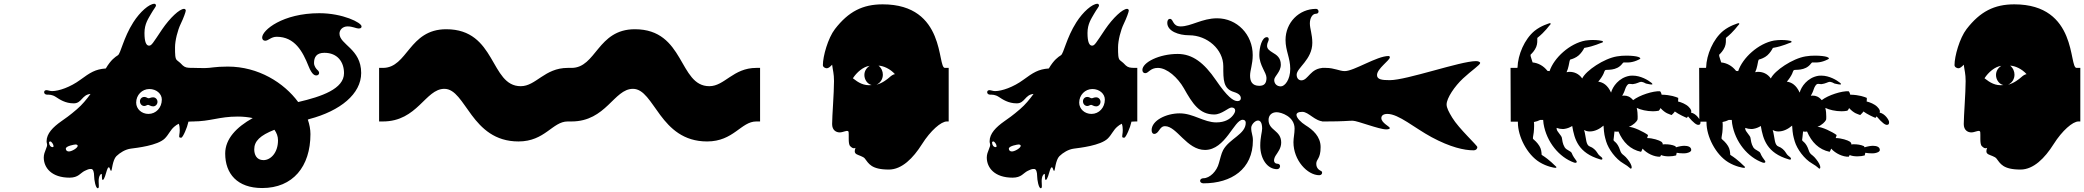

<svg xmlns="http://www.w3.org/2000/svg" viewBox="-20 -802 11050 1018"><path d="M498 196C503 196 504 192 504 184C504 178 503 169 503 158C503 132 513 120 518 120C523 120 517 152 525 152C533 152 542 116 547 100C550 91 553 85 557 85C559 85 561 87 562 91C565 100 567 104 569 104C572 104 573 91 577 73C581 55 587 36 597 26C617 7 644 -10 674 -14C704 -18 816 -30 854 -68C875 -89 883 -113 905 -131C912 -137 919 -142 928 -146C932 -135 933 -123 933 -112C933 -103 932 -95 931 -89C928 -72 932 -72 941 -72C950 -72 974 -131 977 -149C978 -153 978 -155 979 -157L1000 -158H1010V-442H1000C971 -442 962 -444 949 -455C941 -464 931 -473 919 -482C908 -490 908 -515 908 -551C908 -587 922 -642 938 -675C954 -708 965 -740 965 -746C965 -751 961 -755 956 -755C932 -755 881 -707 840 -647C789 -571 784 -560 770 -560C756 -560 746 -578 746 -627C746 -676 767 -704 781 -729C795 -754 807 -766 807 -773C807 -778 803 -782 799 -782C771 -782 722 -739 687 -684C634 -601 620 -518 605 -509C591 -500 568 -485 541 -439C485 -435 458 -417 406 -379C353 -340 292 -319 256 -319C245 -319 234 -324 226 -324C218 -324 214 -319 214 -313C214 -307 219 -300 230 -300C241 -300 256 -301 276 -288C296 -275 326 -254 371 -254C414 -254 414 -300 460 -304C439 -275 416 -247 388 -223C350 -190 325 -173 305 -159C261 -128 227 -94 227 -53C227 -48 228 -44 229 -40C235 -24 212 1 212 33C212 88 254 140 349 140C396 140 406 115 429 104C452 93 454 94 464 94C474 94 479 111 479 131C479 151 487 196 498 196ZM240 -47C240 -50 243 -52 247 -52C253 -52 264 -36 264 -27C264 -24 262 -22 259 -22C248 -22 240 -33 240 -47ZM329 -14C329 -28 375 -36 381 -36C387 -36 392 -33 392 -29C392 -17 360 1 346 1C332 1 329 -8 329 -14ZM702 -258C702 -298 733 -330 772 -330C809 -330 838 -305 838 -274C838 -231 807 -198 767 -198C731 -198 702 -224 702 -258ZM722 -265C722 -251 732 -240 745 -240C754 -240 759 -246 765 -246C771 -246 779 -238 792 -238C804 -238 815 -248 815 -262C815 -275 805 -286 792 -286C779 -286 775 -281 768 -281C761 -281 757 -288 745 -288C732 -288 722 -278 722 -265Z M1370 195C1533 195 1626 81 1626 -91C1626 -116 1621 -142 1612 -168L1621 -171C1784 -214 1895 -304 1895 -415C1895 -544 1780 -565 1780 -624C1780 -644 1797 -662 1823 -662C1849 -662 1869 -651 1880 -651C1891 -651 1897 -653 1897 -662C1897 -682 1797 -732 1673 -732C1479 -732 1370 -642 1370 -603C1370 -593 1376 -586 1386 -586C1403 -586 1417 -607 1447 -607C1543 -607 1585 -529 1616 -451C1635 -403 1651 -402 1657 -402C1666 -402 1672 -408 1672 -415C1672 -420 1669 -426 1664 -430C1656 -437 1645 -452 1645 -468C1645 -499 1658 -522 1700 -522C1769 -522 1804 -474 1804 -414C1804 -331 1686 -290 1561 -261C1486 -363 1350 -449 1188 -449C1117 -449 1099 -441 1065 -441C1031 -441 1037 -442 1000 -442H990V-158H1000C1097 -158 1140 -184 1241 -184C1269 -184 1296 -181 1320 -176C1234 -128 1174 -66 1174 12C1174 119 1238 195 1370 195ZM1328 -10C1328 -54 1359 -84 1435 -114C1447 -97 1454 -79 1454 -58C1454 8 1415 47 1377 47C1339 47 1328 16 1328 -10Z M2346 -647C2147 -647 2142 -442 2010 -442H1990V-158H2010C2194 -158 2235 -331 2336 -331C2451 -331 2477 -52 2729 -52C2870 -52 2909 -158 2990 -158H3010V-442H2990C2867 -442 2822 -345 2741 -345C2577 -345 2613 -647 2346 -647Z M3346 -647C3147 -647 3142 -442 3010 -442H2990V-158H3010C3194 -158 3235 -331 3336 -331C3451 -331 3477 -52 3729 -52C3870 -52 3909 -158 3990 -158H4010V-442H3990C3867 -442 3822 -345 3741 -345C3577 -345 3613 -647 3346 -647Z M4693 97C4762 97 4822 36 4868 -37C4914 -110 4970 -158 5000 -158H5010V-442H4990C4948 -442 4998 -779 4660 -779C4554 -779 4479 -741 4407 -648C4370 -600 4343 -504 4343 -457C4343 -445 4357 -440 4364 -440C4372 -440 4382 -448 4392 -459C4396 -427 4402 -412 4402 -372C4402 -308 4392 -188 4392 -144C4392 -111 4414 -100 4432 -100C4450 -100 4466 -111 4476 -107C4480 -106 4480 -98 4480 -88V-66C4480 -50 4481 -34 4488 -27C4497 -18 4503 -16 4507 -16C4511 -16 4513 -17 4516 -18C4513 -11 4512 -5 4512 0C4512 7 4515 12 4522 16C4533 22 4557 28 4565 38C4586 65 4599 97 4693 97ZM4502 -387C4522 -418 4557 -449 4591 -453C4571 -440 4563 -422 4563 -404C4563 -380 4579 -356 4602 -351C4560 -346 4531 -364 4502 -387ZM4627 -353C4649 -363 4661 -384 4661 -406C4661 -423 4654 -441 4638 -454C4664 -453 4700 -437 4725 -409C4714 -407 4705 -400 4696 -392C4687 -384 4658 -360 4627 -353Z M5498 196C5503 196 5504 192 5504 184C5504 178 5503 169 5503 158C5503 132 5513 120 5518 120C5523 120 5517 152 5525 152C5533 152 5542 116 5547 100C5550 91 5553 85 5557 85C5559 85 5561 87 5562 91C5565 100 5567 104 5569 104C5572 104 5573 91 5577 73C5581 55 5587 36 5597 26C5617 7 5644 -10 5674 -14C5704 -18 5816 -30 5854 -68C5875 -89 5883 -113 5905 -131C5912 -137 5919 -142 5928 -146C5932 -135 5933 -123 5933 -112C5933 -103 5932 -95 5931 -89C5928 -72 5932 -72 5941 -72C5950 -72 5974 -131 5977 -149C5978 -153 5978 -155 5979 -157L6000 -158H6010V-442H6000C5971 -442 5962 -444 5949 -455C5941 -464 5931 -473 5919 -482C5908 -490 5908 -515 5908 -551C5908 -587 5922 -642 5938 -675C5954 -708 5965 -740 5965 -746C5965 -751 5961 -755 5956 -755C5932 -755 5881 -707 5840 -647C5789 -571 5784 -560 5770 -560C5756 -560 5746 -578 5746 -627C5746 -676 5767 -704 5781 -729C5795 -754 5807 -766 5807 -773C5807 -778 5803 -782 5799 -782C5771 -782 5722 -739 5687 -684C5634 -601 5620 -518 5605 -509C5591 -500 5568 -485 5541 -439C5485 -435 5458 -417 5406 -379C5353 -340 5292 -319 5256 -319C5245 -319 5234 -324 5226 -324C5218 -324 5214 -319 5214 -313C5214 -307 5219 -300 5230 -300C5241 -300 5256 -301 5276 -288C5296 -275 5326 -254 5371 -254C5414 -254 5414 -300 5460 -304C5439 -275 5416 -247 5388 -223C5350 -190 5325 -173 5305 -159C5261 -128 5227 -94 5227 -53C5227 -48 5228 -44 5229 -40C5235 -24 5212 1 5212 33C5212 88 5254 140 5349 140C5396 140 5406 115 5429 104C5452 93 5454 94 5464 94C5474 94 5479 111 5479 131C5479 151 5487 196 5498 196ZM5240 -47C5240 -50 5243 -52 5247 -52C5253 -52 5264 -36 5264 -27C5264 -24 5262 -22 5259 -22C5248 -22 5240 -33 5240 -47ZM5329 -14C5329 -28 5375 -36 5381 -36C5387 -36 5392 -33 5392 -29C5392 -17 5360 1 5346 1C5332 1 5329 -8 5329 -14ZM5702 -258C5702 -298 5733 -330 5772 -330C5809 -330 5838 -305 5838 -274C5838 -231 5807 -198 5767 -198C5731 -198 5702 -224 5702 -258ZM5722 -265C5722 -251 5732 -240 5745 -240C5754 -240 5759 -246 5765 -246C5771 -246 5779 -238 5792 -238C5804 -238 5815 -248 5815 -262C5815 -275 5805 -286 5792 -286C5779 -286 5775 -281 5768 -281C5761 -281 5757 -288 5745 -288C5732 -288 5722 -278 5722 -265Z M6361 170C6509 170 6623 95 6623 -58C6623 -87 6614 -95 6614 -124C6614 -141 6634 -163 6650 -163C6662 -163 6672 -152 6672 -120C6672 -103 6662 -75 6662 -30C6662 41 6700 95 6751 95C6761 95 6767 87 6767 79C6767 72 6762 66 6752 66C6742 66 6735 59 6735 49C6735 42 6738 32 6743 24C6755 5 6773 -16 6773 -46C6773 -112 6706 -109 6706 -166C6706 -192 6724 -207 6749 -207C6772 -207 6844 -185 6844 -120C6844 -93 6838 -72 6838 -48C6838 48 6912 127 6975 127C6985 127 6990 120 6990 114C6990 110 6989 107 6985 105C6975 100 6959 91 6959 66C6959 41 6982 41 6982 -22C6982 -78 6941 -114 6902 -138C6878 -153 6854 -177 6854 -193C6854 -202 6863 -209 6885 -209C6919 -209 6952 -158 7000 -158H7010V-442H7000C6927 -442 6917 -376 6880 -376C6865 -376 6855 -388 6855 -406C6855 -442 6938 -486 6938 -575C6938 -620 6925 -650 6925 -678C6925 -707 6939 -729 6957 -729C6967 -729 6971 -735 6971 -741C6971 -748 6966 -755 6958 -755C6867 -755 6796 -682 6796 -590C6796 -533 6821 -495 6821 -437C6821 -379 6792 -344 6771 -344C6750 -344 6736 -358 6736 -378C6736 -398 6771 -420 6771 -459C6771 -497 6748 -511 6728 -523C6712 -533 6698 -542 6698 -559C6698 -575 6707 -584 6707 -593C6707 -601 6703 -605 6697 -605C6671 -605 6657 -551 6657 -511C6657 -455 6695 -418 6695 -389C6695 -360 6683 -347 6657 -347C6618 -347 6608 -372 6608 -401C6608 -430 6622 -461 6622 -510C6622 -619 6539 -705 6433 -705C6354 -705 6295 -662 6240 -662C6195 -662 6203 -702 6183 -702C6175 -702 6169 -695 6169 -681C6169 -637 6229 -615 6285 -615C6381 -615 6466 -540 6466 -451C6466 -379 6465 -331 6523 -314C6552 -305 6559 -293 6559 -281C6559 -272 6553 -266 6541 -266C6519 -266 6487 -289 6427 -377C6364 -469 6303 -516 6224 -516C6126 -516 6037 -471 6037 -431C6037 -421 6043 -414 6052 -414C6070 -414 6078 -442 6119 -442C6168 -442 6225 -390 6257 -334C6303 -252 6340 -195 6418 -195C6458 -195 6493 -232 6510 -232C6522 -232 6529 -226 6529 -216C6529 -209 6525 -200 6517 -190C6503 -172 6476 -153 6429 -153C6363 -153 6307 -201 6235 -201C6163 -201 6086 -163 6086 -112C6086 -99 6092 -92 6099 -92C6126 -92 6126 -133 6157 -133C6220 -133 6272 -7 6369 -7C6478 -7 6523 -167 6569 -167C6580 -167 6585 -160 6585 -151C6585 -90 6499 -68 6465 -6C6455 13 6450 39 6443 62C6432 106 6394 143 6361 143C6349 143 6343 150 6343 157C6343 163 6349 170 6361 170Z M7792 -5C7807 -5 7813 -14 7813 -22C7813 -31 7715 -120 7680 -178C7661 -209 7650 -231 7650 -248C7650 -282 7693 -345 7737 -386C7782 -428 7828 -458 7828 -468C7828 -474 7817 -478 7806 -478C7723 -478 7439 -377 7349 -377C7308 -377 7281 -380 7281 -404C7281 -438 7349 -482 7349 -498C7349 -502 7347 -505 7342 -505C7280 -505 7159 -425 7110 -425C7082 -425 7055 -442 7010 -442H6990V-158H7010C7107 -158 7127 -162 7152 -162C7177 -162 7291 -116 7330 -116C7343 -116 7349 -119 7349 -123C7349 -131 7304 -150 7304 -176C7304 -190 7316 -198 7336 -198C7396 -198 7479 -124 7570 -75C7670 -21 7744 -5 7792 -5Z M8782 29C8784 26 8786 23 8787 20C8798 25 8813 27 8828 27C8843 27 8857 25 8867 22C8868 17 8869 12 8870 8C8880 10 8892 11 8902 11C8909 11 8916 11 8921 10C8936 7 8947 2 8947 -7C8947 -23 8930 -29 8910 -29C8904 -29 8898 -28 8891 -27C8883 -26 8874 -23 8866 -21C8865 -23 8864 -25 8863 -27C8846 -35 8825 -37 8811 -37C8804 -37 8799 -37 8796 -36C8797 -43 8792 -48 8788 -51C8778 -58 8743 -70 8713 -70C8715 -76 8717 -81 8718 -86C8697 -102 8638 -131 8616 -129C8642 -140 8657 -157 8661 -165C8663 -168 8663 -175 8663 -184C8663 -197 8662 -214 8658 -230C8678 -220 8712 -212 8744 -212C8754 -212 8765 -213 8775 -215C8780 -220 8782 -224 8784 -229C8812 -199 8829 -198 8843 -192C8850 -199 8856 -204 8860 -211C8880 -196 8917 -179 8924 -177L8930 -185C8961 -148 8976 -140 8984 -140C8993 -140 8996 -144 8996 -153V-156C8995 -166 8975 -199 8946 -205C8949 -213 8948 -221 8933 -236C8919 -250 8894 -260 8877 -264C8878 -269 8878 -274 8878 -278V-283C8866 -288 8839 -299 8790 -300C8789 -306 8787 -312 8782 -318C8746 -321 8672 -297 8639 -271C8623 -290 8607 -295 8592 -295C8588 -295 8585 -295 8581 -294C8586 -303 8592 -314 8597 -330C8601 -342 8609 -356 8617 -357C8622 -358 8628 -356 8635 -356H8638C8658 -358 8673 -368 8680 -368C8683 -368 8685 -368 8688 -367C8698 -365 8703 -360 8707 -359C8714 -358 8728 -354 8736 -354C8739 -354 8741 -354 8741 -356C8741 -358 8740 -360 8736 -363C8719 -377 8679 -401 8637 -401C8631 -401 8626 -401 8620 -400C8563 -390 8530 -342 8522 -311C8504 -351 8479 -366 8454 -369C8466 -383 8476 -398 8482 -411C8485 -418 8487 -426 8491 -430C8496 -435 8551 -423 8582 -465C8585 -469 8587 -471 8591 -471C8602 -471 8613 -470 8626 -472C8639 -474 8653 -478 8669 -486C8673 -488 8678 -490 8677 -493C8676 -495 8675 -497 8667 -500C8656 -504 8631 -507 8604 -507C8587 -507 8569 -506 8553 -503C8485 -492 8389 -428 8369 -386C8351 -412 8325 -421 8303 -421C8299 -421 8296 -421 8292 -420L8286 -419C8291 -430 8295 -442 8297 -453C8302 -476 8302 -486 8308 -487C8314 -488 8337 -496 8351 -509C8365 -522 8374 -536 8380 -548C8434 -557 8467 -575 8474 -576C8481 -577 8480 -584 8475 -585C8472 -586 8452 -590 8425 -590C8413 -590 8400 -589 8386 -587C8303 -572 8219 -495 8196 -425C8192 -425 8189 -426 8185 -426C8163 -454 8135 -468 8106 -471L8104 -477C8097 -500 8092 -510 8097 -514C8101 -517 8118 -535 8125 -553C8132 -570 8131 -587 8131 -601C8174 -635 8194 -667 8199 -671C8204 -675 8202 -679 8198 -679H8196C8192 -677 8152 -667 8116 -638C8063 -594 8028 -512 8026 -444C8025 -443 8025 -442 8024 -442H7999H7989L7990 -157H8019C8021 -157 8025 -157 8028 -157V-152C8028 -79 8076 17 8143 58C8182 82 8222 88 8227 88C8232 88 8235 84 8229 80C8223 76 8200 48 8154 19C8153 4 8152 -12 8142 -28C8132 -45 8114 -61 8110 -64C8105 -68 8109 -76 8112 -100C8113 -111 8114 -122 8114 -134C8114 -141 8114 -148 8113 -155C8125 -157 8136 -161 8146 -166H8149C8153 -166 8158 -166 8162 -166L8164 -146C8180 -49 8247 32 8326 60C8336 63 8340 60 8340 56C8340 54 8339 51 8337 49C8332 43 8318 23 8314 11C8310 -2 8287 -4 8276 -21C8265 -39 8263 -60 8261 -72C8259 -83 8236 -104 8234 -116L8233 -124C8244 -120 8254 -118 8265 -118C8269 -118 8273 -118 8277 -119C8290 -121 8303 -126 8316 -134C8328 -63 8348 9 8464 43C8472 46 8476 44 8476 40C8476 37 8475 35 8472 32C8463 24 8457 22 8449 8C8441 -6 8425 -20 8410 -25C8400 -28 8394 -39 8391 -53C8386 -75 8385 -94 8379 -113C8387 -108 8397 -105 8409 -105C8436 -105 8461 -118 8482 -136C8485 -89 8488 -80 8496 -52C8508 -12 8546 41 8588 65C8620 83 8623 94 8628 92C8632 90 8632 85 8630 77C8627 65 8613 45 8600 31C8588 18 8577 17 8570 -5C8555 -51 8535 -51 8535 -60C8535 -65 8539 -86 8540 -105C8546 -104 8552 -103 8556 -104L8561 -105C8585 -48 8624 -9 8681 3C8684 -2 8687 -8 8689 -14C8712 12 8751 30 8782 29Z M9782 29C9784 26 9786 23 9787 20C9798 25 9813 27 9828 27C9843 27 9857 25 9867 22C9868 17 9869 12 9870 8C9880 10 9892 11 9902 11C9909 11 9916 11 9921 10C9936 7 9947 2 9947 -7C9947 -23 9930 -29 9910 -29C9904 -29 9898 -28 9891 -27C9883 -26 9874 -23 9866 -21C9865 -23 9864 -25 9863 -27C9846 -35 9825 -37 9811 -37C9804 -37 9799 -37 9796 -36C9797 -43 9792 -48 9788 -51C9778 -58 9743 -70 9713 -70C9715 -76 9717 -81 9718 -86C9697 -102 9638 -131 9616 -129C9642 -140 9657 -157 9661 -165C9663 -168 9663 -175 9663 -184C9663 -197 9662 -214 9658 -230C9678 -220 9712 -212 9744 -212C9754 -212 9765 -213 9775 -215C9780 -220 9782 -224 9784 -229C9812 -199 9829 -198 9843 -192C9850 -199 9856 -204 9860 -211C9880 -196 9917 -179 9924 -177L9930 -185C9961 -148 9976 -140 9984 -140C9993 -140 9996 -144 9996 -153V-156C9995 -166 9975 -199 9946 -205C9949 -213 9948 -221 9933 -236C9919 -250 9894 -260 9877 -264C9878 -269 9878 -274 9878 -278V-283C9866 -288 9839 -299 9790 -300C9789 -306 9787 -312 9782 -318C9746 -321 9672 -297 9639 -271C9623 -290 9607 -295 9592 -295C9588 -295 9585 -295 9581 -294C9586 -303 9592 -314 9597 -330C9601 -342 9609 -356 9617 -357C9622 -358 9628 -356 9635 -356H9638C9658 -358 9673 -368 9680 -368C9683 -368 9685 -368 9688 -367C9698 -365 9703 -360 9707 -359C9714 -358 9728 -354 9736 -354C9739 -354 9741 -354 9741 -356C9741 -358 9740 -360 9736 -363C9719 -377 9679 -401 9637 -401C9631 -401 9626 -401 9620 -400C9563 -390 9530 -342 9522 -311C9504 -351 9479 -366 9454 -369C9466 -383 9476 -398 9482 -411C9485 -418 9487 -426 9491 -430C9496 -435 9551 -423 9582 -465C9585 -469 9587 -471 9591 -471C9602 -471 9613 -470 9626 -472C9639 -474 9653 -478 9669 -486C9673 -488 9678 -490 9677 -493C9676 -495 9675 -497 9667 -500C9656 -504 9631 -507 9604 -507C9587 -507 9569 -506 9553 -503C9485 -492 9389 -428 9369 -386C9351 -412 9325 -421 9303 -421C9299 -421 9296 -421 9292 -420L9286 -419C9291 -430 9295 -442 9297 -453C9302 -476 9302 -486 9308 -487C9314 -488 9337 -496 9351 -509C9365 -522 9374 -536 9380 -548C9434 -557 9467 -575 9474 -576C9481 -577 9480 -584 9475 -585C9472 -586 9452 -590 9425 -590C9413 -590 9400 -589 9386 -587C9303 -572 9219 -495 9196 -425C9192 -425 9189 -426 9185 -426C9163 -454 9135 -468 9106 -471L9104 -477C9097 -500 9092 -510 9097 -514C9101 -517 9118 -535 9125 -553C9132 -570 9131 -587 9131 -601C9174 -635 9194 -667 9199 -671C9204 -675 9202 -679 9198 -679H9196C9192 -677 9152 -667 9116 -638C9063 -594 9028 -512 9026 -444C9025 -443 9025 -442 9024 -442H8999H8989L8990 -157H9019C9021 -157 9025 -157 9028 -157V-152C9028 -79 9076 17 9143 58C9182 82 9222 88 9227 88C9232 88 9235 84 9229 80C9223 76 9200 48 9154 19C9153 4 9152 -12 9142 -28C9132 -45 9114 -61 9110 -64C9105 -68 9109 -76 9112 -100C9113 -111 9114 -122 9114 -134C9114 -141 9114 -148 9113 -155C9125 -157 9136 -161 9146 -166H9149C9153 -166 9158 -166 9162 -166L9164 -146C9180 -49 9247 32 9326 60C9336 63 9340 60 9340 56C9340 54 9339 51 9337 49C9332 43 9318 23 9314 11C9310 -2 9287 -4 9276 -21C9265 -39 9263 -60 9261 -72C9259 -83 9236 -104 9234 -116L9233 -124C9244 -120 9254 -118 9265 -118C9269 -118 9273 -118 9277 -119C9290 -121 9303 -126 9316 -134C9328 -63 9348 9 9464 43C9472 46 9476 44 9476 40C9476 37 9475 35 9472 32C9463 24 9457 22 9449 8C9441 -6 9425 -20 9410 -25C9400 -28 9394 -39 9391 -53C9386 -75 9385 -94 9379 -113C9387 -108 9397 -105 9409 -105C9436 -105 9461 -118 9482 -136C9485 -89 9488 -80 9496 -52C9508 -12 9546 41 9588 65C9620 83 9623 94 9628 92C9632 90 9632 85 9630 77C9627 65 9613 45 9600 31C9588 18 9577 17 9570 -5C9555 -51 9535 -51 9535 -60C9535 -65 9539 -86 9540 -105C9546 -104 9552 -103 9556 -104L9561 -105C9585 -48 9624 -9 9681 3C9684 -2 9687 -8 9689 -14C9712 12 9751 30 9782 29Z M10693 97C10762 97 10822 36 10868 -37C10914 -110 10970 -158 11000 -158H11010V-442H10990C10948 -442 10998 -779 10660 -779C10554 -779 10479 -741 10407 -648C10370 -600 10343 -504 10343 -457C10343 -445 10357 -440 10364 -440C10372 -440 10382 -448 10392 -459C10396 -427 10402 -412 10402 -372C10402 -308 10392 -188 10392 -144C10392 -111 10414 -100 10432 -100C10450 -100 10466 -111 10476 -107C10480 -106 10480 -98 10480 -88V-66C10480 -50 10481 -34 10488 -27C10497 -18 10503 -16 10507 -16C10511 -16 10513 -17 10516 -18C10513 -11 10512 -5 10512 0C10512 7 10515 12 10522 16C10533 22 10557 28 10565 38C10586 65 10599 97 10693 97ZM10502 -387C10522 -418 10557 -449 10591 -453C10571 -440 10563 -422 10563 -404C10563 -380 10579 -356 10602 -351C10560 -346 10531 -364 10502 -387ZM10627 -353C10649 -363 10661 -384 10661 -406C10661 -423 10654 -441 10638 -454C10664 -453 10700 -437 10725 -409C10714 -407 10705 -400 10696 -392C10687 -384 10658 -360 10627 -353Z"/></svg>

Font: Teranoptia Furiae
Style: Regular
Weight: 400
Designer: Ariel Martín Pérez
Foundry: Tunera Type Foundry
Version: Version 1.001;FEAKit 1.0